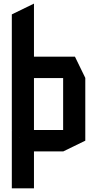

<svg xmlns="http://www.w3.org/2000/svg" viewBox="-20 -820 525 1040"><path d="M44 -116V-742L163 -800H164V-116ZM44 200V-114H45L164 0V200ZM164 0 44 -115V-116H322V0ZM322 0V-397H442V-58L323 0ZM163 -397V-513H386L442 -398V-397Z"/></svg>

Font: Foldit Medium
Style: Regular
Weight: 500
Version: Version 1.003